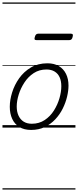

<svg xmlns="http://www.w3.org/2000/svg" viewBox="-20 -1030 629 1550"><path d="M231 19Q175 19 136.5 -4.5Q98 -28 78.5 -70.5Q59 -113 59 -168Q59 -223 78 -284Q97 -345 135 -398.5Q173 -452 230 -485.5Q287 -519 363 -519Q417 -519 455 -496.5Q493 -474 513 -433.5Q533 -393 533 -339Q533 -298 521.5 -249.5Q510 -201 486.5 -153.5Q463 -106 426.5 -67Q390 -28 341.5 -4.5Q293 19 231 19ZM237 -31Q296 -31 341 -61Q386 -91 415.5 -138Q445 -185 460 -237Q475 -289 475 -334Q475 -376 461.5 -406Q448 -436 421 -452.5Q394 -469 355 -469Q297 -469 252.5 -440Q208 -411 177.5 -364.5Q147 -318 131 -266.5Q115 -215 115 -170Q115 -128 129.5 -96.5Q144 -65 171 -48Q198 -31 237 -31ZM275 -706Q262 -706 259.5 -712.5Q257 -719 261 -731Q264 -744 270.5 -751Q277 -758 288 -758H553Q565 -758 567.5 -751Q570 -744 566 -731Q563 -718 556.5 -712Q550 -706 538 -706ZM0 490H589V500H0ZM0 -20H589V0H0ZM0 -505H589V-500H0ZM0 -1010H589V-1000H0Z"/></svg>

Font: Playwrite MX Guides
Style: Regular
Weight: 400
Designer: Veronika Burian, José Scaglione
Foundry: TypeTogether
Version: Version 1.003